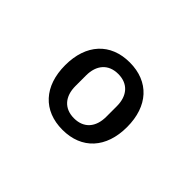

<svg xmlns="http://www.w3.org/2000/svg" viewBox="-71 -897 741 741"><g transform="rotate(45 300.0 -526.0)"><path d="M300 -342C405 -342 469 -412 469 -526C469 -640 405 -710 300 -710C195 -710 131 -640 131 -526C131 -412 195 -342 300 -342ZM300 -405C246 -405 216 -441 216 -497V-555C216 -611 246 -647 300 -647C354 -647 384 -611 384 -555V-497C384 -441 354 -405 300 -405Z"/></g></svg>

Font: IBM Plex Mono Medm
Style: Regular
Weight: 500
Monospace: yes
Designer: Mike Abbink, Paul van der Laan, Pieter van Rosmalen
Foundry: Bold Monday
Version: Version 2.004